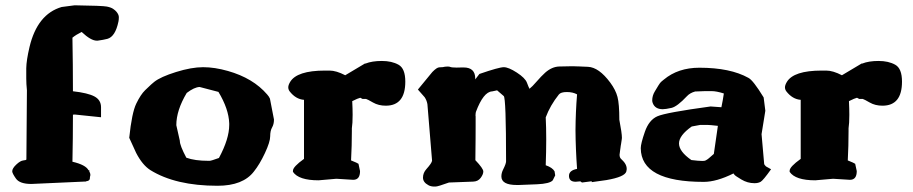

<svg xmlns="http://www.w3.org/2000/svg" viewBox="-20 -683 3428 721"><path d="M319.3 -24.9Q317.4 -18.1 317.4 -12.7V-12.2Q316.4 -3.4 303.2 -2.4L304.7 -1.5L97.7 7.8Q54.2 7.8 40 -12.2Q25.9 -32.2 25.9 -39.6Q25.9 -50.8 41.3 -65.2Q56.6 -79.6 67.9 -80.6Q79.1 -81.5 79.1 -84.5L81.1 -343.8Q78.6 -368.2 78.6 -388.4Q78.6 -408.7 78.6 -426.8Q79.1 -456.5 90.8 -506.3Q120.1 -629.9 211.4 -656.7L260.3 -663.1Q364.7 -661.6 380.9 -658.4Q397 -655.3 405.3 -649.4Q413.6 -643.6 417.5 -638.7Q426.3 -627.9 426.3 -618.4Q426.3 -608.9 424.8 -602.1Q413.1 -545.4 383.3 -537.1Q368.2 -533.2 346.7 -530.3H343.3Q321.3 -530.3 286.6 -563Q265.6 -552.7 252 -541.5Q253.9 -439.9 253.9 -340.3Q310.1 -334 334.7 -320.8Q359.4 -307.6 359.4 -280.3V-242.7L261.2 -252.9L253.9 -252.4Q253.9 -163.6 252 -75.7Q302.2 -64 312.5 -43.5H315.4V-39.1Q319.3 -32.2 319.3 -27.3Z M840.8 -219.7Q838.9 -273.9 800.3 -337.9L729.5 -356.4Q709.5 -355.5 681.2 -334Q642.1 -268.6 642.1 -212.9L655.3 -154.3V-153.8Q655.3 -136.7 679.7 -90.8Q711.4 -79.1 763.2 -79.1H767.1Q772.9 -79.1 802.2 -89.8Q840.8 -161.6 840.8 -213.9Q840.8 -214.4 840.8 -215.3ZM465.3 -165.5Q475.1 -259.8 491.7 -293.9Q508.3 -328.1 524.9 -344.2Q541.5 -360.4 547.6 -365.7Q553.7 -371.1 559.1 -375.5Q583 -394.5 641.1 -412.6Q699.2 -430.7 742.7 -430.7Q786.1 -430.7 835.9 -416.5Q930.7 -389.6 983.4 -328.1Q990.7 -319.8 993.7 -312.5L1008.8 -234.4V-233.4Q1008.8 -216.8 1001.7 -204.3Q994.6 -191.9 994.6 -171.1Q994.6 -150.4 974.9 -108.2Q955.1 -65.9 933.6 -39.1Q892.6 14.6 796.9 14.6Q639.2 14.6 544.4 -44.4Q514.6 -63.5 491.2 -108.9Z M1326.2 -67.9 1332 -40.5Q1332 -7.8 1306.6 -7.8Q1306.2 -7.8 1305.7 -7.8L1243.2 -11.7L1176.3 -5.9Q1101.6 -5.9 1080.1 -37.6V-42Q1080.1 -56.6 1121.6 -86.4V-308.1Q1090.3 -310.5 1067.4 -340.3Q1062.5 -347.2 1062.5 -355.2Q1062.5 -363.3 1069.3 -375Q1094.7 -418 1200.7 -418H1217.3Q1242.7 -418 1276.4 -400.4L1350.1 -444.3H1352.5Q1377 -454.1 1414.1 -454.1Q1451.2 -454.1 1476.6 -439.9Q1502 -425.8 1502 -376.5Q1502 -286.1 1428.7 -286.1Q1401.4 -286.1 1380.6 -298.1Q1359.9 -310.1 1354.5 -311.5H1341.3L1333 -315.9Q1324.2 -314 1302.7 -303.2Q1304.2 -274.4 1304.2 -252Q1304.2 -219.2 1301.3 -201.2V-190.9Q1301.3 -135.7 1298.3 -80.6Q1322.8 -70.8 1326.2 -67.9Z M2147 -328.6Q2131.3 -337.4 2108.6 -337.4Q2085.9 -337.4 2078.6 -328.1Q2045.9 -287.1 2029.3 -242.2Q2031.2 -204.6 2031.2 -159.9Q2031.2 -115.2 2029.3 -62.5Q2054.7 -53.7 2062.5 -39.6L2064.9 -24.4L2055.7 -5.9Q2044.9 6.8 1996.6 9Q1948.2 11.2 1928.2 11.7H1920.9Q1862.8 11.7 1862.8 -20.5Q1862.8 -33.7 1869.6 -46.9Q1880.4 -68.4 1880.4 -77.1Q1880.4 -315.9 1871.6 -322.3L1846.7 -343.8L1828.1 -339.8Q1795.4 -338.4 1767.1 -262.7Q1766.1 -259.8 1765.6 -249.5Q1765.6 -248 1766.1 -246.1Q1766.1 -237.8 1766.1 -226.1Q1766.1 -219.2 1766.1 -211.4Q1766.1 -190.4 1765.9 -160.6Q1765.6 -130.9 1765.1 -81.5Q1794.9 -50.3 1794.9 -39.1V-38.6Q1794.9 -28.3 1784.9 -14.9Q1774.9 -1.5 1756.8 -1L1666 2.4Q1624 17.6 1615.5 17.6Q1606.9 17.6 1604.7 17.3Q1602.5 17.1 1600.6 16.6Q1598.6 16.1 1596.4 15.6Q1594.2 15.1 1592.3 14.2Q1590.3 13.2 1588.4 12.2Q1568.4 1.5 1568.4 -16.1Q1568.4 -33.7 1581.1 -47.9Q1601.6 -70.8 1602.5 -79.6L1585 -292Q1582.5 -306.2 1574.7 -317.9L1549.3 -346.7L1603.5 -412.6Q1620.6 -430.2 1629.9 -430.2Q1639.2 -430.2 1643.1 -430.9Q1647 -431.6 1648.7 -432.1Q1650.4 -432.6 1652.3 -432.6Q1657.2 -433.1 1661.1 -433.1Q1667 -433.1 1669.4 -432.1Q1675.3 -429.2 1694.3 -429.2Q1703.6 -429.2 1716.3 -429.7H1720.7Q1764.6 -429.7 1764.6 -388.2V-384.8L1780.3 -405.3Q1854 -430.7 1871.8 -430.7Q1889.6 -430.7 1920.9 -410.4Q1952.1 -390.1 1958.7 -372.6Q1965.3 -355 1968.3 -349.6Q1978 -356.9 1995.1 -376.7Q2012.2 -396.5 2027.3 -410.2Q2052.7 -432.6 2080.6 -433.3Q2108.4 -434.1 2120.4 -434.1Q2132.3 -434.1 2136.2 -434.1Q2140.1 -434.1 2144.5 -433.8Q2148.9 -433.6 2153.8 -433.6Q2158.7 -433.6 2164.1 -433.1Q2174.8 -432.6 2188 -432.1Q2229 -430.2 2271.5 -373Q2292 -345.2 2298.8 -319.1Q2305.7 -293 2305.7 -233.4Q2315.4 -183.1 2315.4 -165.5Q2315.4 -162.1 2314.9 -160.2Q2313 -146.5 2312.3 -142.8Q2311.5 -139.2 2311 -135.5Q2310.5 -131.8 2310.1 -128.4Q2309.6 -125 2309.1 -121.6Q2306.6 -106 2306.6 -102.1Q2306.6 -91.8 2311.8 -86.7Q2316.9 -81.5 2319.3 -79.1Q2321.8 -76.7 2323.7 -74.2Q2325.7 -71.8 2327.1 -69.3Q2333.5 -59.6 2333.5 -47.9L2332 -39.1Q2326.2 -18.6 2257.3 -6.8L2202.1 1V-2.4L2165.5 2.4Q2160.6 -0.5 2159.2 -2L2141.6 -0.5Q2117.7 -0.5 2116.7 -21V-22.9Q2116.7 -43 2147 -48.8Q2141.6 -124 2141.1 -193.8Q2141.6 -263.7 2147 -328.6Z M2675.8 -210.4Q2645 -213.9 2636.7 -213.9H2609.4L2577.6 -208Q2529.8 -174.3 2529.8 -144.3Q2529.8 -114.3 2576.2 -82Q2603.5 -78.6 2617.7 -78.6Q2627 -78.6 2629.9 -80.6Q2637.2 -84.5 2642.1 -88.9Q2652.3 -98.1 2660.6 -105Q2668 -158.2 2675.8 -210.4ZM2689 -280.3Q2694.8 -308.1 2698.2 -332Q2670.4 -340.8 2652.8 -340.8H2627.4L2590.3 -339.4Q2570.8 -334 2559.6 -321.8Q2522.9 -282.7 2501.5 -277.8Q2479.5 -272.9 2468.8 -272.9Q2439.9 -272.9 2431.2 -295.9Q2429.2 -301.3 2429.2 -305.7Q2429.2 -323.7 2439 -339.8Q2448.7 -355.5 2452.6 -362.3Q2459 -373 2464.6 -377.4Q2470.2 -381.8 2473.1 -384.3Q2526.4 -428.7 2606.4 -428.7Q2722.2 -428.7 2790.5 -390.6Q2808.1 -381.8 2847.2 -317.9L2847.7 -316.9L2854 -267.1L2839.8 -179.2L2849.6 -67.9Q2850.1 -64 2856.4 -58.1L2875.5 -47.4Q2845.7 -5.4 2836.2 -0.2Q2826.7 4.9 2814 4.9H2813Q2787.1 4.9 2763.9 -9Q2740.7 -22.9 2738.3 -26.4Q2735.8 -29.8 2734.4 -31.7Q2670.9 0 2622.6 0Q2387.2 0 2386.2 -126.5Q2386.2 -143.6 2401.6 -188Q2417 -232.4 2448.5 -246.3Q2480 -260.3 2648.4 -283.2Z M3191.4 -67.9 3197.3 -40.5Q3197.3 -7.8 3171.9 -7.8Q3171.4 -7.8 3170.9 -7.8L3108.4 -11.7L3041.5 -5.9Q2966.8 -5.9 2945.3 -37.6V-42Q2945.3 -56.6 2986.8 -86.4V-308.1Q2955.6 -310.5 2932.6 -340.3Q2927.7 -347.2 2927.7 -355.2Q2927.7 -363.3 2934.6 -375Q2960 -418 3065.9 -418H3082.5Q3107.9 -418 3141.6 -400.4L3215.3 -444.3H3217.8Q3242.2 -454.1 3279.3 -454.1Q3316.4 -454.1 3341.8 -439.9Q3367.2 -425.8 3367.2 -376.5Q3367.2 -286.1 3293.9 -286.1Q3266.6 -286.1 3245.8 -298.1Q3225.1 -310.1 3219.7 -311.5H3206.5L3198.2 -315.9Q3189.5 -314 3168 -303.2Q3169.4 -274.4 3169.4 -252Q3169.4 -219.2 3166.5 -201.2V-190.9Q3166.5 -135.7 3163.6 -80.6Q3188 -70.8 3191.4 -67.9Z"/></svg>

Font: Drukaatie burti
Style: Heavy
Weight: 800
Version: Version 0.14